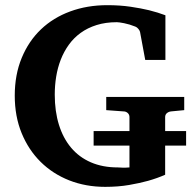

<svg xmlns="http://www.w3.org/2000/svg" viewBox="-20 -707 756 743"><path d="M642.1 -275.9Q632.8 -274.9 626 -269.3Q619.1 -263.7 619.1 -253.9V-199.7H700.2V-143.6H619.1V-30.8Q589.4 -17.6 553.2 -7.3Q522 1.5 479.7 8.8Q437.5 16.1 387.2 16.1Q312 16.1 248 -9Q184.1 -34.2 137.2 -80.6Q90.3 -127 63.7 -191.9Q37.1 -256.8 37.1 -336.9Q37.1 -418 64 -482.9Q90.8 -547.9 138.4 -593.3Q186 -638.7 251.7 -662.8Q317.4 -687 395 -687Q444.3 -687 485.4 -680.9Q526.4 -674.8 556.6 -667.5Q591.8 -658.7 620.1 -647.9V-475.1H542L522 -583Q521 -588.4 515.6 -595Q510.3 -601.6 503.9 -604Q480.5 -613.3 460.4 -617.2Q440.4 -621.1 432.1 -621.1Q388.7 -621.1 353.8 -610.1Q318.8 -599.1 292.2 -579.8Q265.6 -560.5 246.6 -534.2Q227.5 -507.8 215.3 -476.6Q203.1 -445.3 197.5 -410.9Q191.9 -376.5 191.9 -340.8Q191.9 -276.4 208 -224.4Q224.1 -172.4 255.1 -135.5Q286.1 -98.6 331.5 -78.9Q377 -59.1 436 -59.1Q442.9 -59.1 452.9 -58.3Q462.9 -57.6 481 -59.1V-143.6H342.3V-199.7H481V-253.9Q481 -263.7 474.1 -269.8Q467.3 -275.9 458 -275.9L391.1 -280.8V-332H692.9V-280.8Z"/></svg>

Font: Charis SIL Eur
Style: Bold
Weight: 700
Foundry: SIL International
Version: Version 5.000